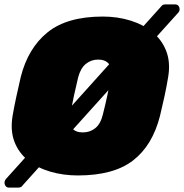

<svg xmlns="http://www.w3.org/2000/svg" viewBox="-27 -785 834 870"><path d="M326 10Q260 10 201.5 -7Q143 -24 100.5 -58Q58 -92 38.5 -142.5Q19 -193 30 -260Q37 -301 47 -347Q57 -393 67 -436Q100 -567 188.5 -638.5Q277 -710 439 -710Q505 -710 563.5 -692Q622 -674 664.5 -639Q707 -604 726.5 -553Q746 -502 735 -436Q728 -393 718 -347Q708 -301 698 -260Q664 -126 576 -58Q488 10 326 10ZM348 -185Q381 -185 405 -204.5Q429 -224 439 -266Q450 -309 459 -351Q468 -393 475 -434Q483 -476 466.5 -495.5Q450 -515 418 -515Q386 -515 362 -495.5Q338 -476 327 -434Q317 -393 308 -351Q299 -309 291 -266Q284 -224 299.5 -204.5Q315 -185 348 -185ZM13 65Q0 65 -5 51.5Q-10 38 0 26L699 -751Q701 -754 706.5 -759.5Q712 -765 722 -765H767Q781 -765 785.5 -751.5Q790 -738 781 -728L80 50Q78 53 72.5 59Q67 65 55 65Z"/></svg>

Font: Rubik Light Black
Style: Italic
Weight: 900
Italic angle: -12°
Version: Version 2.104